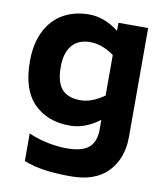

<svg xmlns="http://www.w3.org/2000/svg" viewBox="-90 -654 852 980"><g transform="rotate(10 336.0 -164.0)"><path d="M601 -563V1Q601 113 535.5 182Q470 251 344 251Q267 251 209 243Q151 235 99 215V72Q150 94 202 104Q254 114 296 114Q379 114 413 83Q447 52 447 -9V-60Q372 -3 293 -3Q176 -3 106 -74Q36 -145 36 -291Q36 -384 69 -449Q102 -514 160 -546.5Q218 -579 293 -579Q373 -579 447 -521V-563ZM447 -186V-396Q384 -441 324 -441Q261 -441 228.5 -402Q196 -363 196 -291Q196 -211 227.5 -175.5Q259 -140 324 -140Q382 -140 447 -186Z"/></g></svg>

Font: Biryani ExtraBold
Style: Regular
Weight: 800
Designer: Dan Reynolds and Mathieu Reguer
Foundry: Dan Reynolds and Mathieu Reguer
Version: Version 1.004; ttfautohint (v1.1) -l 5 -r 5 -G 72 -x 0 -D la